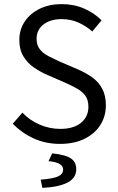

<svg xmlns="http://www.w3.org/2000/svg" viewBox="-20 -688 574 934"><path d="M272 12Q202 12 144 -14.5Q86 -41 42 -86L89 -140Q124 -103 172.5 -82Q221 -61 273 -61Q338 -61 374 -90.5Q410 -120 410 -168Q410 -202 395.5 -222Q381 -242 356.5 -256Q332 -270 301 -284L207 -325Q175 -339 144.5 -360Q114 -381 94 -413.5Q74 -446 74 -494Q74 -544 100.5 -583.5Q127 -623 173.5 -645.5Q220 -668 280 -668Q340 -668 390 -646Q440 -624 474 -589L429 -535Q398 -562 361 -578.5Q324 -595 280 -595Q225 -595 191.5 -569Q158 -543 158 -499Q158 -468 174 -448Q190 -428 215.5 -415Q241 -402 267 -390L360 -350Q399 -333 429.5 -311Q460 -289 477.5 -256Q495 -223 495 -175Q495 -123 468.5 -80.5Q442 -38 391.5 -13Q341 12 272 12ZM186 226 178 186Q241 181 264 169.5Q287 158 287 138Q287 119 269 109Q251 99 216 96L234 58Q300 65 325.5 83Q351 101 351 135Q351 178 308.5 200Q266 222 186 226Z"/></svg>

Font: Source Sans 3
Style: Regular
Weight: 400
Designer: Paul D. Hunt
Foundry: Adobe
Version: Version 3.046;hotconv 1.0.118;makeotfexe 2.5.65603